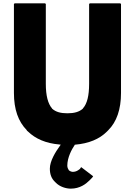

<svg xmlns="http://www.w3.org/2000/svg" viewBox="-20 -842 805 1144"><path d="M305 239 312 246C336 271 373 282 402 282C456 282 492 254 512 234L519 227C527 219 532 214 535 209L531 205L464 154L461 157C460 158 459 162 455 166H454C446 173 432 182 415 182C407 182 398 179 391 173L390 172C386 166 381 156 381 145C381 96 408 47 425 22L426 20H428C509 13 572 -13 617 -58L625 -66C675 -116 701 -190 701 -288V-818L697 -822H515L511 -818V-343C511 -271 499 -224 474 -196V-195C452 -175 422 -167 382 -167C343 -167 313 -174 290 -195V-196C266 -224 253 -271 253 -343V-818L249 -822H67L63 -818V-288C63 -190 89 -118 139 -67L140 -65V-64L146 -59C191 -15 253 12 334 19L342 20L337 27C310 64 277 118 277 163C277 198 288 222 305 239Z"/></svg>

Font: Hussar Woodtype
Style: Bd
Weight: 900
Foundry: Cannot Into Space Fonts
Version: Version 1.07